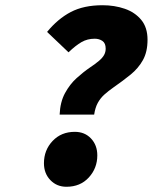

<svg xmlns="http://www.w3.org/2000/svg" viewBox="-20 -702 640 734"><path d="M208 -264Q210 -312 228.5 -346Q247 -380 273 -403.5Q299 -427 324 -444Q345 -458 358.5 -469.5Q372 -481 378 -492Q384 -503 384 -516Q384 -537 371.5 -545.5Q359 -554 342 -554Q314 -554 291.5 -541Q269 -528 242 -502L160 -580Q201 -630 250.5 -656Q300 -682 372 -682Q418 -682 457 -668.5Q496 -655 520 -626Q544 -597 544 -550Q544 -504 526.5 -472.5Q509 -441 479.5 -417Q450 -393 414 -368Q394 -354 379 -340.5Q364 -327 354 -309Q344 -291 340 -264ZM234 12Q197 12 172.5 -13.5Q148 -39 148 -78Q148 -128 181 -163Q214 -198 266 -198Q304 -198 328 -172.5Q352 -147 352 -108Q352 -59 319.5 -23.5Q287 12 234 12Z"/></svg>

Font: Source Code Pro ExtraLight Black
Style: Italic
Weight: 900
Italic angle: -11°
Monospace: yes
Version: Version 1.016;hotconv 1.0.116;makeotfexe 2.5.65601